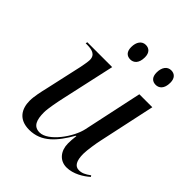

<svg xmlns="http://www.w3.org/2000/svg" viewBox="-207 -875 1015 1015"><g transform="rotate(45 300.5 -367.5)"><path d="M482 -632C505 -632 529 -648 529 -695C529 -729 511 -745 486 -745C457 -745 439 -720 439 -682C439 -648 456 -632 482 -632ZM292 -632C315 -632 339 -648 339 -695C339 -729 321 -745 296 -745C267 -745 249 -720 249 -682C249 -648 266 -632 292 -632ZM457 10C507 10 555 -20 584 -46L579 -53C553 -34 536 -26 514 -26C484 -26 469 -52 469 -104C469 -131 479 -193 484 -215L553 -536H456L385 -204C370 -132 290 -20 226 -20C180 -20 167 -56 167 -112C167 -141 179 -201 187 -237L253 -536H67L65 -526H73C111 -526 143 -519 143 -479C143 -468 138 -438 134 -419L88 -212C80 -178 70 -135 70 -102C70 -43 98 9 177 9C269 9 323 -56 374 -144H377C374 -122 373 -100 373 -85C373 -33 404 10 457 10Z"/></g></svg>

Font: Noto Serif Display
Style: Italic
Weight: 400
Italic angle: -12°
Designer: Monotype Design Team
Foundry: Monotype Imaging Inc.
Version: Version 2.009